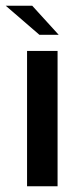

<svg xmlns="http://www.w3.org/2000/svg" viewBox="-54 -647 260 667"><path d="M40 -470H146V0H40ZM83 -526 -34 -627H58L150 -526Z"/></svg>

Font: Smooch Sans
Style: Bold
Weight: 700
Designer: Robert E. Leuschke
Foundry: Robert E. Leuschke
Version: Version 1.010